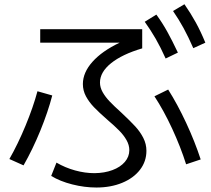

<svg xmlns="http://www.w3.org/2000/svg" viewBox="-20 -838 978 888"><path d="M216.8 -24.4 241.2 -85.9Q281.2 -62.5 327.1 -49.8Q373 -37.1 417 -37.1Q463.4 -37.6 500 -51.3Q536.6 -64.9 557.4 -89.1Q578.1 -113.3 578.1 -143.6Q578.1 -167 565.2 -189.9Q552.2 -212.9 531.2 -234.1Q510.3 -255.4 476.6 -284.2Q438 -317.9 414.8 -342Q391.6 -366.2 377.4 -392.8Q363.3 -419.4 363.3 -449.2Q363.3 -502.4 407.5 -552Q451.7 -601.6 533.2 -640.6H166V-703.1H637.7V-614.3Q544.9 -586.9 493.7 -545.7Q442.4 -504.4 442.4 -456.1Q442.4 -433.6 454.8 -411.6Q467.3 -389.6 487.1 -368.9Q506.8 -348.1 542 -316.4Q582.5 -278.3 605.5 -253.4Q628.4 -228.5 642.8 -200.2Q657.2 -171.9 657.2 -140.6Q657.2 -91.3 627.4 -52.7Q597.7 -14.2 544.9 7.6Q492.2 29.3 425.8 29.3Q371.1 29.3 314.2 14.9Q257.3 0.5 216.8 -24.4ZM153.3 -416 221.7 -396.5Q201.7 -319.8 166.5 -233.6Q131.3 -147.5 88.9 -73.2L23.4 -102.5Q63 -171.9 98.1 -256.8Q133.3 -341.8 153.3 -416ZM694.3 -392.6 757.8 -423.8Q800.8 -356 841.1 -269.5Q881.3 -183.1 908.2 -100.6L840.8 -78.1Q815.4 -158.2 776.4 -242.7Q737.3 -327.1 694.3 -392.6ZM649.4 -737.3 703.1 -770.5Q731 -732.4 753.7 -691.4Q776.4 -650.4 802.7 -594.7L746.1 -567.4Q723.1 -618.7 700 -658.9Q676.8 -699.2 649.4 -737.3ZM780.3 -787.1 833 -818.4Q862.3 -776.4 885.5 -734.1Q908.7 -691.9 929.7 -640.6L874 -615.2Q851.1 -667.5 828.9 -708.3Q806.6 -749 780.3 -787.1Z"/></svg>

Font: Pretendard
Style: Regular
Weight: 400
Designer: Base glyphs from Inter by Rasmus Andersson; Hangeul glyphs from Noto Sans CJK(Source Han Sans) by Jang Soo-young and Kan
Foundry: Kil Hyung-jin
Version: Version 1.309